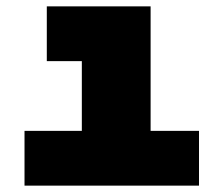

<svg xmlns="http://www.w3.org/2000/svg" viewBox="-20 -583 690 603"><path d="M57 -172H237V-391H127V-563H453V-172H605V0H57Z"/></svg>

Font: Azeret Mono Black
Style: Regular
Weight: 900
Designer: Martin Vácha
Foundry: Displaay
Version: Version 1.000; Glyphs 3.0.3, build 3074